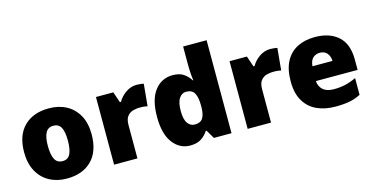

<svg xmlns="http://www.w3.org/2000/svg" viewBox="-77 -1133 2949 1516"><g transform="rotate(-15 1398.0 -375.0)"><path d="M594 -278Q594 -139 520 -64.5Q446 10 317 10Q237 10 175 -23.5Q113 -57 77.5 -121.5Q42 -186 42 -278Q42 -415 116 -489Q190 -563 320 -563Q400 -563 461.5 -530Q523 -497 558.5 -433.5Q594 -370 594 -278ZM236 -278Q236 -207 255 -169.5Q274 -132 319 -132Q363 -132 381.5 -169.5Q400 -207 400 -278Q400 -349 381.5 -385Q363 -421 318 -421Q275 -421 255.5 -385Q236 -349 236 -278Z M1037 -563Q1053 -563 1070 -561Q1087 -559 1095 -557L1078 -377Q1068 -379 1053.5 -381Q1039 -383 1013 -383Q989 -383 961.5 -376Q934 -369 914 -345.5Q894 -322 894 -272V0H703V-553H845L875 -465H884Q907 -506 948.5 -534.5Q990 -563 1037 -563Z M1324 10Q1239 10 1183.5 -63Q1128 -136 1128 -276Q1128 -418 1184.5 -490.5Q1241 -563 1331 -563Q1387 -563 1420.5 -540Q1454 -517 1476 -482H1480Q1476 -503 1473.5 -540Q1471 -577 1471 -612V-760H1663V0H1519L1478 -70H1471Q1451 -37 1416 -13.5Q1381 10 1324 10ZM1402 -141Q1448 -141 1467 -170Q1486 -199 1487 -259V-274Q1487 -339 1468.5 -374Q1450 -409 1400 -409Q1366 -409 1343.5 -376Q1321 -343 1321 -273Q1321 -204 1343.5 -172.5Q1366 -141 1402 -141Z M2129 -563Q2145 -563 2162 -561Q2179 -559 2187 -557L2170 -377Q2160 -379 2145.5 -381Q2131 -383 2105 -383Q2081 -383 2053.5 -376Q2026 -369 2006 -345.5Q1986 -322 1986 -272V0H1795V-553H1937L1967 -465H1976Q1999 -506 2040.5 -534.5Q2082 -563 2129 -563Z M2493 -563Q2614 -563 2684 -500Q2754 -437 2754 -310V-225H2413Q2415 -182 2445.5 -154Q2476 -126 2534 -126Q2586 -126 2629 -136Q2672 -146 2718 -168V-31Q2678 -10 2630.5 0Q2583 10 2511 10Q2427 10 2361.5 -19.5Q2296 -49 2258 -112Q2220 -175 2220 -273Q2220 -373 2254.5 -437Q2289 -501 2350.5 -532Q2412 -563 2493 -563ZM2500 -433Q2466 -433 2443.5 -412Q2421 -391 2417 -345H2581Q2580 -382 2559.5 -407.5Q2539 -433 2500 -433Z"/></g></svg>

Font: Noto Sans Syriac Eastern Black
Style: Regular
Weight: 900
Designer: Patrick Giasson and the Monotype Design Team
Foundry: Monotype Imaging Inc.
Version: Version 3.001; ttfautohint (v1.8.4.7-5d5b)